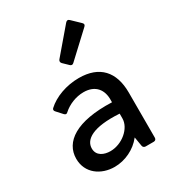

<svg xmlns="http://www.w3.org/2000/svg" viewBox="-186 -869 894 987"><g transform="rotate(-30 261.0 -375.5)"><path d="M427.7 -711.9 379.9 -757.8C372.1 -765.6 364.3 -763.7 357.4 -755.9L232.4 -609.4C226.6 -602.5 226.6 -593.8 233.4 -586.9L263.7 -557.6C270.5 -550.8 278.3 -550.8 285.2 -557.6L427.7 -690.4C435.5 -698.2 435.5 -704.1 427.7 -711.9ZM270.5 -476.6C196.3 -476.6 124 -450.2 79.1 -408.2C73.2 -402.3 74.2 -394.5 81.1 -387.7L111.3 -354.5C118.2 -346.7 126 -346.7 132.8 -354.5C163.1 -381.8 209 -401.4 254.9 -401.4C325.2 -401.4 358.4 -356.4 356.4 -294.9V-283.2C147.5 -291 51.8 -222.7 51.8 -123C51.8 -37.1 123 11.7 203.1 11.7C265.6 11.7 328.1 -18.6 366.2 -67.4H367.2L376 -14.6C377 -5.9 383.8 0 392.6 0H440.4C450.2 0 456.1 -5.9 456.1 -15.6V-283.2C456.1 -407.2 392.6 -476.6 270.5 -476.6ZM224.6 -69.3C187.5 -69.3 147.5 -85 147.5 -128.9C147.5 -181.6 206.1 -222.7 361.3 -212.9V-184.6C361.3 -126 293.9 -69.3 224.6 -69.3Z"/></g></svg>

Font: Ed Sans Neue Medium
Style: Regular
Weight: 500
Designer: Stephen Hutchings
Version: Version 1.004;PS 001.004;hotconv 1.0.88;makeotf.lib2.5.64775